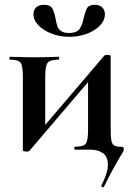

<svg xmlns="http://www.w3.org/2000/svg" viewBox="-20 -622 575 798"><path d="M412 154Q410 158 405 155.5Q400 153 401 150Q429 95 428.5 62Q428 29 408 14.5Q388 0 354 0H291Q289 0 289 -6Q289 -12 291 -12Q327 -12 336.5 -25Q346 -38 346 -81V-309L393 -336L103 4Q102 6 98.5 7Q95 8 90 8Q85 8 80 6.5Q75 5 75 4V-305Q75 -349 65.5 -361.5Q56 -374 21 -374Q19 -374 19 -380Q19 -386 21 -386Q42 -386 62.5 -385Q83 -384 120 -384Q166 -384 188 -385Q210 -386 223 -386Q226 -386 226 -380Q226 -374 223 -374Q189 -374 178.5 -361.5Q168 -349 168 -305V-83L127 -55L412 -389Q415 -394 425 -394Q440 -394 440 -389V-81Q440 -52 443 -37Q446 -22 455.5 -17Q465 -12 484 -12Q495 -12 495 -2Q495 3 491 10Q487 17 478 31.5Q469 46 453 75Q437 104 412 154ZM267 -485Q300 -485 311.5 -503Q323 -521 327 -544Q332 -566 339.5 -584Q347 -602 374 -602Q394 -602 405 -591Q416 -580 416 -563Q416 -537 395 -515.5Q374 -494 340.5 -481.5Q307 -469 268 -469Q229 -469 195 -482Q161 -495 140 -516.5Q119 -538 119 -563Q119 -580 130 -591Q141 -602 162 -602Q192 -602 200 -582.5Q208 -563 212 -540Q214 -527 218 -514Q222 -501 233.5 -493Q245 -485 267 -485Z"/></svg>

Font: Cormorant Garamond Light
Style: Regular
Weight: 300
Designer: Christian Thalmann (Catharsis Fonts)
Foundry: Catharsis Fonts
Version: Version 4.001